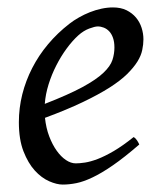

<svg xmlns="http://www.w3.org/2000/svg" viewBox="-20 -477 433 517"><path d="M190.9 -381.8Q174.8 -367.2 159.4 -346.2Q144 -325.2 131.6 -300.8Q119.1 -276.4 110.8 -249.8Q102.5 -223.1 100.6 -197.3Q164.6 -222.2 201.9 -242.4Q239.3 -262.7 258.3 -280.8Q277.3 -298.8 282.7 -315.4Q288.1 -332 288.1 -349.1Q288.1 -364.3 284.2 -375.2Q280.3 -386.2 273.9 -392.8Q267.6 -399.4 259.5 -402.6Q251.5 -405.8 243.2 -405.8Q235.4 -405.8 220.2 -400.1Q205.1 -394.5 190.9 -381.8ZM366.2 -371.1Q366.2 -357.4 363 -342.3Q359.9 -327.1 349.9 -311Q339.8 -294.9 322 -277.3Q304.2 -259.8 274.7 -241Q245.1 -222.2 202.6 -201.9Q160.2 -181.6 101.1 -159.7Q104 -132.3 112.5 -109.9Q121.1 -87.4 132.6 -71.3Q144 -55.2 157.5 -46.1Q170.9 -37.1 184.1 -37.1Q194.3 -37.1 209 -39.3Q223.6 -41.5 242.9 -48.8Q262.2 -56.2 286.4 -70.3Q310.5 -84.5 339.8 -107.9Q345.2 -105 349.4 -98.4Q353.5 -91.8 355 -87.9Q314.9 -53.2 284.2 -32Q253.4 -10.7 229.2 0.7Q205.1 12.2 185.8 16.1Q166.5 20 148.9 20Q132.8 20 112.3 11Q91.8 2 73.7 -17.8Q55.7 -37.6 43.2 -69.6Q30.8 -101.6 30.8 -147.9Q30.8 -186 40 -222.9Q49.3 -259.8 66.7 -293.7Q84 -327.6 109.4 -357.9Q134.8 -388.2 167 -413.1Q178.2 -421.9 192.4 -429.9Q206.5 -438 221.9 -444.1Q237.3 -450.2 253.2 -453.6Q269 -457 284.2 -457Q305.2 -457 320.6 -449.5Q335.9 -441.9 346.2 -429.7Q356.4 -417.5 361.3 -402.1Q366.2 -386.7 366.2 -371.1Z"/></svg>

Font: Akkhara
Style: Italic
Weight: 400
Italic angle: -7°
Designer: J. Victor Gaultney
Version: Version 1.00 June 13, 2006, initial release